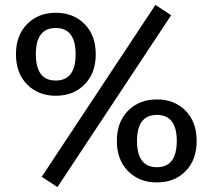

<svg xmlns="http://www.w3.org/2000/svg" viewBox="-20 -731 866 782"><path d="M613 -711 677 -669 214 31 150 -11ZM207 -679Q279 -679 324.5 -633Q370 -587 370 -510Q370 -433 324.5 -387Q279 -341 207 -341Q136 -341 90.5 -387Q45 -433 45 -510Q45 -587 90.5 -633Q136 -679 207 -679ZM288 -510Q288 -617 207 -617Q126 -617 126 -510Q126 -403 207 -403Q288 -403 288 -510ZM501.5 -280Q547 -326 619 -326Q691 -326 736 -280Q781 -234 781 -157Q781 -80 736 -34Q691 12 619 12Q547 12 501.5 -34Q456 -80 456 -157Q456 -234 501.5 -280ZM538 -157Q538 -50 619 -50Q700 -50 700 -157Q700 -263 619 -263Q538 -263 538 -157Z"/></svg>

Font: Fira Sans
Style: Regular
Weight: 400
Designer: Carrois Corporate & Edenspiekermann AG
Foundry: Carrois Corporate GbR & Edenspiekermann AG
Version: Version 4.106;PS 004.106;hotconv 1.0.70;makeotf.lib2.5.58329